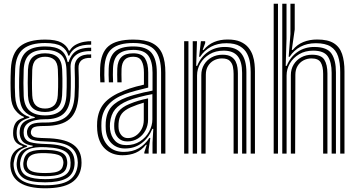

<svg xmlns="http://www.w3.org/2000/svg" viewBox="-20 -820 1908 1025"><path d="M220.9 185.2Q133.2 185.2 86.8 155.9Q40.5 126.7 35.4 68.6Q34.6 58.6 35.1 49.7Q35.7 40.8 37.3 32.1Q41.2 6.9 57.3 -10.6Q73.3 -28.2 100.1 -36.2V-40.9Q77.7 -47.5 65.6 -60.5Q53.4 -73.6 50.5 -97.1Q49.9 -102.9 49.9 -109.6Q49.9 -116.4 50.5 -123.3Q52.8 -147.8 64.2 -165Q75.6 -182.3 107.2 -191.7V-196.4Q82.7 -205.2 61.8 -231.8Q40.9 -258.3 38.2 -304.4Q37.2 -322.6 36.7 -340.5Q36.2 -358.4 36.2 -376.6Q36.2 -394.8 36.7 -413.6Q37.2 -432.5 38.1 -452.5Q42.4 -536.2 86.7 -572.4Q131 -608.7 220.8 -608.7Q277.8 -608.7 307 -593.2Q336.2 -577.7 347.5 -549.9H352.2Q364.4 -571 385.6 -582Q406.9 -593 429.2 -596.8Q451.5 -600.7 466.7 -600V-581.5Q417 -582.3 388.8 -566.6Q360.6 -551 349.8 -522.9H344.9Q335.8 -555.7 307.8 -573Q279.8 -590.4 220.8 -590.4Q143.2 -590.4 103.9 -558.3Q64.7 -526.2 61 -452.2Q59.7 -424.7 59.3 -400.8Q58.8 -376.9 59.2 -353.9Q59.6 -330.8 61 -305.6Q63.8 -255.9 84.8 -230.3Q105.8 -204.6 136.8 -196.1V-191.4Q102.8 -182.2 87.5 -166.3Q72.1 -150.4 69.5 -123.3Q68.8 -115.9 68.8 -110Q68.9 -104.1 69.6 -96.9Q71.8 -74.1 83.2 -62.7Q94.7 -51.3 124.9 -41.7V-36.8Q91.8 -26.5 76.5 -10.3Q61.2 5.9 56.2 32.1Q54.2 41 53 48.8Q51.9 56.7 53.2 68.3Q59 120.3 98.9 144.6Q138.7 169 220.9 169Q306.4 169 346.4 144.2Q386.4 119.4 394.2 66.2Q395.6 57.1 395.5 48Q395.4 38.9 393.8 29Q386.5 -19.1 347.3 -40.9Q308.1 -62.7 225.2 -64.8Q189.7 -65.7 169.7 -69.3Q149.7 -72.8 140.4 -79.5Q131 -86.3 127.1 -96.4Q124.9 -101.5 124.3 -110.4Q123.6 -119.3 124.9 -124.1Q131.5 -149.8 152.2 -158.1Q172.9 -166.4 220.9 -165.9Q298.6 -165 336 -199Q373.4 -232.9 378 -305.9Q379.5 -331.9 379.9 -354.9Q380.3 -377.8 379.9 -402.2Q379.6 -426.7 378.5 -457.1Q377.1 -492.6 399.6 -512Q422.1 -531.4 466.7 -529.5V-511.1Q430.5 -512.1 414.3 -497.6Q398.1 -483.2 399.1 -455.8Q400.1 -429.4 400.6 -405Q401 -380.7 400.7 -356.3Q400.5 -331.8 398.9 -305.1Q393.6 -221.3 351.4 -184.4Q309.3 -147.5 220.8 -147.5Q193.6 -147.5 178.1 -145.4Q162.6 -143.2 155.3 -137.3Q148 -131.4 145.3 -119.8Q144.9 -118.2 144.8 -112.6Q144.7 -107 146.3 -103.7Q149.8 -95.6 156.9 -91.2Q164 -86.9 179.9 -85Q195.8 -83.2 225.3 -82.5Q317.3 -80.6 363 -53Q408.8 -25.5 414.3 29.3Q415.2 39.2 415.3 48.8Q415.4 58.4 414.4 66.5Q407.2 126.4 360.4 155.8Q313.6 185.2 220.9 185.2ZM220.9 136.3Q271.2 136.3 300 127.1Q328.7 118 341.5 102.3Q354.2 86.6 356.1 67.1Q357.2 56.6 356.9 47.5Q356.6 38.4 354.9 28.8Q351.4 8.4 336.8 -4.8Q322.2 -18 294.7 -25.1Q267.2 -32.2 224.9 -34.2Q161 -37.4 130.2 -21.6Q99.5 -5.9 90.2 32.5Q88.2 40.3 87.3 48.6Q86.5 56.9 88.3 69.3Q93.4 105.8 125.5 121.1Q157.6 136.3 220.9 136.3ZM220.9 120.7Q162.7 120.7 136.2 108.3Q109.6 95.8 105.4 68.6Q103.8 58.6 104.5 49.9Q105.3 41.3 107.7 32Q114.8 1.7 142 -9.9Q169.1 -21.4 226.5 -20Q261.8 -19.1 284.8 -13.7Q307.9 -8.3 320.5 2.1Q333 12.6 336.5 29.1Q339.1 40.1 339.1 48.8Q339.1 57.5 337 66.8Q331.7 95.5 304.7 108.1Q277.8 120.7 220.9 120.7ZM220.9 103.8Q250.7 103.8 270.3 100.3Q289.9 96.9 300.8 88.7Q311.8 80.4 315.4 66.5Q318.3 57.7 318.6 48.2Q318.8 38.7 314.7 29.1Q311.8 18.9 301.7 12.3Q291.7 5.7 273 2.2Q254.3 -1.4 225 -2.4Q177.6 -4.2 155.2 4.8Q132.8 13.8 127.8 31.7Q123.3 41.2 123 51Q122.6 60.8 125.1 68.6Q129.8 86.9 152.1 95.3Q174.3 103.8 220.9 103.8ZM220.9 153.4Q142.9 153.4 108.8 133.2Q74.6 113 69.6 68.1Q68.4 57 69.2 48.8Q70 40.5 71.6 31.8Q76.5 2.5 95.5 -13.9Q114.5 -30.2 154.5 -37.7V-42.4Q122.9 -46.6 106.8 -59.3Q90.8 -71.9 86.1 -96.9Q84.9 -103.6 84.8 -109.7Q84.7 -115.8 85.4 -123.6Q87.8 -152.3 107 -168Q126.2 -183.7 165.4 -190.5V-195Q128.3 -204.3 107.4 -230.2Q86.5 -256.2 83.6 -307.7Q82.4 -330.4 82 -353.2Q81.7 -375.9 82.2 -399.9Q82.8 -423.9 83.8 -450.5Q87 -513.9 119.8 -543Q152.6 -572.1 220.8 -572.1Q276 -572.1 304.1 -552.7Q332.2 -533.3 341.2 -488.5H345.9Q355.1 -515.9 369.6 -532.8Q384 -549.7 407.4 -557.5Q430.8 -565.4 466.7 -565.5V-547Q411.6 -548.8 382.9 -523.9Q354.3 -499.1 356.8 -455.4Q358 -431.6 358.1 -405Q358.3 -378.5 358 -353.3Q357.7 -328.2 356.6 -308.2Q352.5 -242.6 319.2 -212.6Q286 -182.7 220.7 -183.5Q194.8 -183.9 170.2 -178.7Q145.6 -173.6 128.6 -161.5Q111.5 -149.3 107.3 -128Q106 -121 106.1 -111.9Q106.3 -102.9 107.4 -97.6Q113.8 -69 142.2 -60.8Q170.6 -52.6 225.1 -51.3Q273.9 -50.2 305.9 -41.7Q338 -33.2 355.3 -15.9Q372.5 1.3 376.8 29Q378.1 37.9 378.3 47.5Q378.5 57.1 377.1 66.7Q370.9 114 331.5 133.7Q292.2 153.4 220.9 153.4ZM220.8 -203.9Q274.4 -203.9 302.7 -228.5Q330.9 -253 334.4 -309.1Q335.7 -331.5 336 -354Q336.3 -376.5 336.1 -400.4Q335.8 -424.2 334.7 -450.3Q332.3 -506.3 303.5 -530Q274.8 -553.7 220.8 -553.7Q164.5 -553.7 136.8 -528.7Q109.2 -503.7 106.5 -449.2Q105.1 -410.4 105.1 -377Q105.1 -343.6 106.5 -307.7Q109.3 -253.8 138.1 -228.9Q166.9 -203.9 220.8 -203.9ZM220.8 -222.2Q177.3 -222.2 154.4 -243Q131.6 -263.8 129.3 -309.6Q127.9 -344.5 128 -377.7Q128.1 -410.8 129.3 -447.7Q131.6 -494.7 154.6 -515.1Q177.6 -535.4 220.8 -535.4Q263.8 -535.4 286.8 -515.4Q309.8 -495.4 311.8 -449.7Q312.9 -424.2 313.2 -401Q313.4 -377.9 313.1 -355.6Q312.7 -333.3 311.5 -310.1Q308.7 -263.5 285.7 -242.9Q262.6 -222.2 220.8 -222.2ZM220.8 -240.5Q250.4 -240.5 268.4 -257Q286.3 -273.4 288.6 -312Q289.8 -333.2 290.2 -354.4Q290.5 -375.6 290.3 -398.8Q290 -422 288.9 -448.7Q287.4 -485.8 269.3 -501.5Q251.1 -517.1 220.8 -517.1Q189.8 -517.1 171.8 -501Q153.8 -484.9 152.1 -446.8Q150.9 -411.5 150.7 -378.7Q150.5 -346 152.1 -310.8Q154 -273.6 171.8 -257Q189.5 -240.5 220.8 -240.5Z M840 0V-432.4Q840 -513.4 806.9 -551.9Q773.9 -590.4 691.6 -590.4Q615.6 -590.4 578.1 -560.4Q540.6 -530.4 537.5 -457.1Q536.8 -438 536.9 -419Q536.9 -400 538.3 -380.4H515.6Q514.1 -401.7 514 -419.2Q513.8 -436.7 514.6 -458Q518 -539.2 559.7 -573.9Q601.3 -608.7 691.6 -608.7Q755.4 -608.7 792.9 -589.7Q830.4 -570.6 846.7 -531.6Q862.9 -492.6 862.9 -432.4V0ZM654.3 -45.3Q696.5 -45.3 727.7 -65.5Q758.9 -85.8 776.2 -117.5Q793.5 -149.2 793.5 -183.1V-317.5Q761.3 -311.8 724.2 -302Q687.2 -292.3 662.8 -282.4Q617 -263.5 594.5 -236.1Q572 -208.7 567.2 -162.9Q566.5 -154.1 566.7 -145.4Q566.8 -136.7 567.6 -129.1Q572.3 -91.6 594.1 -68.4Q615.9 -45.3 654.3 -45.3ZM659.6 -64.9Q629 -64.9 611 -84Q593.1 -103 590.3 -131.3Q589.6 -139.5 589.6 -147.1Q589.5 -154.6 590 -161.9Q593.3 -201.5 612.6 -225Q631.8 -248.6 670.4 -264.7Q696 -275.3 719.2 -282.2Q742.4 -289.1 770.5 -294.8V-181.3Q770.5 -149.8 756.2 -123.3Q741.9 -96.8 716.9 -80.9Q691.9 -64.9 659.6 -64.9ZM662.6 -82.8Q686.1 -82.8 705.3 -95.8Q724.5 -108.7 736 -130.6Q747.6 -152.5 747.6 -179.4V-271.8Q730.6 -267.1 713.6 -261.1Q696.6 -255.1 678.2 -247.2Q644.9 -232.5 629.9 -212.9Q614.9 -193.2 612.9 -160.7Q612.4 -152.3 612.6 -145.6Q612.8 -139 613.3 -133.1Q615.2 -113.7 628 -98.3Q640.7 -82.8 662.6 -82.8ZM633.9 8.8Q577.1 8.8 540.9 -25.5Q504.7 -59.7 499.1 -123.8Q498.1 -135.9 498.1 -147.4Q498 -158.8 498.8 -170.6Q503.6 -230.9 536.4 -269.1Q569.3 -307.3 639.5 -335.2Q656 -341.9 672 -347.4Q687.9 -352.8 706.4 -357.8Q724.9 -362.9 748.4 -368.1V-432.5Q748.4 -471.9 735.9 -494.5Q723.5 -517.1 691.6 -517.1Q659.9 -517.1 645.1 -500.3Q630.3 -483.5 628.9 -452.4Q628.6 -443.2 628.4 -422.5Q628.3 -401.8 629.2 -380.4H606.5Q605.5 -402.8 605.6 -422.1Q605.8 -441.5 606.2 -454.5Q607.9 -495.1 628.2 -515.2Q648.5 -535.4 691.6 -535.4Q736.7 -535.4 754 -508.5Q771.3 -481.5 771.3 -432.5V-352.4Q739 -345.1 706.2 -336.1Q673.5 -327.2 647.4 -317.8Q587.9 -295.9 556.2 -258.5Q524.4 -221.2 521.6 -168.8Q521.2 -158.9 521.1 -147.5Q521 -136 521.9 -125.7Q526.3 -72.6 557.4 -40.9Q588.4 -9.1 640.5 -9.1Q687.3 -9.1 721 -28.8Q754.7 -48.6 777.5 -83.8H782.7L773.5 -21.9V0H750.8L750.4 -7.1L763.3 -46.9H759Q735.3 -17.9 704.6 -4.5Q674 8.8 633.9 8.8ZM794.2 0.1V-58.3L798.4 -131.9H793.1Q773.6 -83.7 735.9 -55.4Q698.2 -27.1 646.7 -27.3Q604.1 -27.4 576.4 -54.1Q548.7 -80.7 544.8 -127.3Q544.1 -136.6 544 -147.1Q544 -157.6 544.5 -166.9Q548.3 -219.5 575 -249.8Q601.6 -280 655.2 -300.1Q671.8 -306.4 695.8 -313.2Q719.8 -320.1 745.8 -326.2Q771.7 -332.3 794.3 -336.3V-432.4Q794.3 -491.8 771.9 -522.7Q749.5 -553.7 691.6 -553.7Q638.1 -553.7 611.8 -530.7Q585.4 -507.6 583.3 -455Q582.8 -440.3 582.6 -420.7Q582.5 -401.1 583.8 -380.4H561.1Q559.8 -401 559.8 -420.7Q559.7 -440.4 560.3 -455.4Q562.9 -516.9 593.7 -544.5Q624.5 -572.1 691.6 -572.1Q761.2 -572.1 789.1 -537.6Q817.1 -503.1 817.1 -432.4V0.1Z M1318.3 0V-435.3Q1318.3 -455.6 1315 -481.8Q1311.7 -508 1299.5 -532.6Q1287.3 -557.2 1260.9 -573.2Q1234.5 -589.3 1188.3 -589.3Q1141.8 -589.3 1106.3 -570.4Q1070.9 -551.5 1048.1 -516.6H1042.9L1052.5 -600H1075.3L1075.5 -590.4L1061.9 -553.4H1066.9Q1091.2 -582.5 1123.2 -595.8Q1155.1 -609.1 1195.2 -609.1Q1236.8 -609.1 1263.7 -597.2Q1290.6 -585.2 1306.3 -565.7Q1322 -546.3 1329.4 -523.5Q1336.9 -500.7 1338.9 -478.6Q1341 -456.5 1341 -439.4V0ZM963.1 0V-600H986V0ZM1054.7 0V-419.1Q1054.7 -450.6 1069.5 -475.2Q1084.4 -499.8 1110.1 -513.9Q1135.8 -527.9 1168.1 -527.9Q1196.8 -527.9 1213.4 -517.8Q1230 -507.6 1237.8 -491.9Q1245.6 -476.2 1247.8 -458.8Q1250 -441.5 1250 -427.2V0H1227.1V-426Q1227.1 -443.7 1223.6 -462.7Q1220 -481.8 1206.9 -495Q1193.7 -508.1 1164.9 -508.1Q1141.5 -508.1 1121.9 -497.6Q1102.3 -487.1 1090.6 -467.7Q1078.9 -448.3 1078.8 -421.2L1077.6 0ZM1008.9 0V-600H1031.6L1027.3 -468.4H1032.6Q1052.2 -516.9 1091.1 -543.3Q1129.9 -569.7 1181.5 -569.3Q1240.6 -568.9 1268 -534.8Q1295.4 -500.7 1295.4 -434V0H1272.5V-431.2Q1272.5 -490.5 1248.9 -520.1Q1225.4 -549.6 1173.7 -549.6Q1131.3 -549.6 1099.4 -530.8Q1067.5 -511.9 1049.7 -481.8Q1032 -451.6 1032 -417.3V0Z M1796.3 0V-435.3Q1796.3 -484.9 1784.9 -519.3Q1773.6 -553.6 1745.2 -571.5Q1716.9 -589.3 1666.3 -589.3Q1619.7 -589.3 1584.3 -570.6Q1548.9 -551.8 1526.1 -516.6H1521L1530.5 -638.4V-800H1553.4V-662.6L1537.7 -553.4H1542.6Q1566.4 -582.5 1599.7 -595.8Q1632.9 -609.1 1673.2 -609.1Q1730.2 -609.1 1761.8 -589.4Q1793.5 -569.6 1806.2 -531.8Q1819 -494 1819 -439.4V0ZM1441.1 0V-800H1464V0ZM1532.7 0V-419.1Q1532.7 -450.6 1547.5 -475.2Q1562.4 -499.8 1588.1 -513.9Q1613.8 -527.9 1646.1 -527.9Q1694.8 -527.9 1711.4 -501.3Q1728 -474.7 1728 -427.2V0H1705.1V-426Q1705.1 -465 1692.3 -486.6Q1679.6 -508.1 1642.9 -508.1Q1619.5 -508.1 1599.9 -497.6Q1580.3 -487.1 1568.6 -467.7Q1556.9 -448.3 1556.8 -421.2L1555.6 0ZM1486.9 0V-800H1509.6V-613.9L1505.2 -468.4H1510.6Q1530.2 -516.9 1569.1 -543.3Q1607.9 -569.7 1659.5 -569.3Q1726.7 -568.8 1750 -533.5Q1773.4 -498.3 1773.4 -434V0H1750.5V-431.2Q1750.5 -488.3 1729.9 -519Q1709.4 -549.6 1651.7 -549.6Q1609.3 -549.6 1577.4 -530.8Q1545.5 -511.9 1527.7 -481.8Q1510 -451.6 1510 -417.3V0Z"/></svg>

Font: Big Shoulders Inline Text Thin
Style: Regular
Weight: 100
Designer: Patric King
Foundry: XO Type Co
Version: Version 2.002